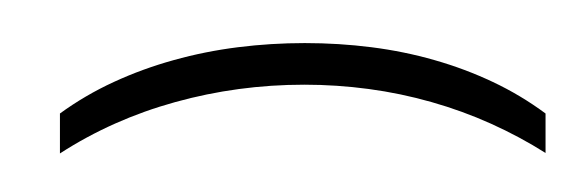

<svg xmlns="http://www.w3.org/2000/svg" viewBox="-425 -511 1204 394"><g transform="rotate(90 177.0 -314.0)"><path d="M68.4 -337.4Q68.4 -407.2 76.9 -474.1Q85.4 -541 103.3 -603.5Q121.1 -666 148.2 -723.4Q175.3 -780.8 212.9 -831.5H293.9Q260.3 -778.3 233.9 -719.7Q207.5 -661.1 189.5 -597.7Q171.4 -534.2 162.6 -468.5Q153.8 -402.8 153.8 -336.4Q153.8 -200.2 189.5 -71.5Q225.1 57.1 294.9 165H212.9Q175.3 113.3 148.2 54.4Q121.1 -4.4 103.3 -68.6Q85.4 -132.8 76.9 -200.4Q68.4 -268.1 68.4 -337.4ZM221.2 -622.1ZM218.8 -896.5ZM233.9 267.6Z"/></g></svg>

Font: Noto Sans Devanagari UI
Style: Regular
Weight: 400
Designer: Monotype Design Team
Foundry: Monotype Imaging Inc.
Version: Version 1.06